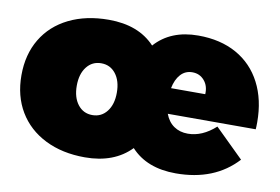

<svg xmlns="http://www.w3.org/2000/svg" viewBox="-64 -661 1128 774"><g transform="rotate(10 499.5 -273.5)"><path d="M984 -252Q984 -233 983 -223H623Q635 -191 659 -174.5Q683 -158 716 -158Q775 -158 829 -207L946 -92Q854 8 696 8Q577 8 512 -63Q443 8 324 8Q231 8 161 -27Q91 -62 53 -125.5Q15 -189 15 -274Q15 -359 53 -422.5Q91 -486 161 -520.5Q231 -555 324 -555Q446 -555 513 -483Q577 -555 690 -555Q781 -555 847 -518Q913 -481 948.5 -412.5Q984 -344 984 -252ZM692 -405Q663 -405 644 -384Q625 -363 618 -327H758Q760 -361 741 -383Q722 -405 692 -405ZM406 -271Q406 -319 383.5 -348Q361 -377 324 -377Q287 -377 264.5 -348Q242 -319 242 -271Q242 -223 264.5 -194Q287 -165 324 -165Q361 -165 383.5 -194Q406 -223 406 -271Z"/></g></svg>

Font: Gontserrat Black
Style: Regular
Weight: 900
Designer: Julieta Ulanovsky
Foundry: Julieta Ulanovsky
Version: Version 6.001